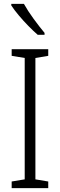

<svg xmlns="http://www.w3.org/2000/svg" viewBox="-20 -967 309 987"><path d="M228 0H40V-34L107 -45V-669L40 -680V-714H228V-680L162 -669V-45L228 -34ZM103 -947Q123 -911 153 -870Q183 -829 209 -798V-788H174Q152 -807 126 -833.5Q100 -860 76.5 -888Q53 -916 38 -939V-947Z"/></svg>

Font: Noto Sans Telugu Condensed Light
Style: Regular
Weight: 300
Width: 3
Designer: Jelle Bosma - Monotype Design Team
Foundry: Monotype Imaging Inc.
Version: Version 2.005; ttfautohint (v1.8.4.7-5d5b)